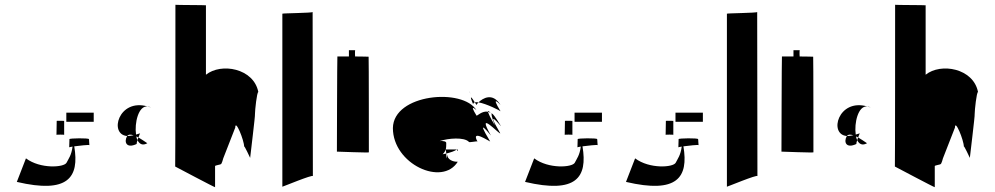

<svg xmlns="http://www.w3.org/2000/svg" viewBox="-20 -789 4140 799"><path d="M50 -32C263 18 311 -50 289 -180C312 -183 348 -187 352 -185C351 -189 351 -211 350 -210C350 -215 269 -214 269 -210L268 -176C268 -176 274 -178 282 -179C277 -142 266 -130 257 -112C247 -92 148 -85 88 -130C88 -130 50 -33 50 -32ZM215 -228C215 -229 247 -229 247 -228V-286C247 -286 216 -287 216 -286ZM256 -282H370V-320H256Z M509.1 -223C495.1 -199 505.1 -169 549.1 -190C548.1 -190 549.1 -197 552.1 -206C550.1 -210 548.1 -216 547.1 -221C550.1 -220 553.1 -219 556.1 -217C559.1 -226 562.1 -233 563.1 -234C557.1 -232 551.1 -231 546.1 -229C539.1 -277 556.1 -350 594.1 -346C473.1 -381 432.1 -229 509.1 -223ZM509.1 -223C515.1 -230 524.1 -230 536.1 -226C525.1 -224 516.1 -223 509.1 -223ZM552.1 -206C560.1 -189 574.1 -182 593.1 -193C581.1 -201 568.1 -210 556.1 -217C555.1 -214 553.1 -209 552.1 -206ZM594.1 -346C599.1 -345 604.1 -343 609.1 -341C604.1 -344 599.1 -346 594.1 -346Z M709 -96C709 -96 875 -8 875 -10V-98C875 -101 899 -104 899 -106C903 -106 909 -130 909 -130L959 -258C959 -296 996 -205 996 -179C996 -186 1021 -132 1021 -132C1021 -136 1043 -312 1041 -314C1041 -330 1049 -406 1055 -406C1036 -505 900 -529 837 -478V-767C837 -768 710 -768 710 -769C710 -769 710 -96 709 -96Z M1155 -12C1155 -11 1282 -64 1282 -56L1281 -739C1281 -735 1155 -734 1155 -732Z M1382 -158C1382 -158 1515 -153 1515 -155C1515 -156 1515 -552 1514 -553C1514 -553 1486 -554 1457 -554C1457 -555 1458 -555 1458 -555C1457 -555 1457 -580 1458 -580H1432V-554H1384C1383 -554 1382 -158 1382 -158Z M1615 -256C1615 -106 1821 -12 1885 -116C1863 -115 1842 -126 1841 -145C1837 -120 1838 -130 1837 -150C1830 -148 1824 -148 1822 -147C1828 -153 1832 -159 1835 -167H1880C1874 -160 1852 -154 1837 -150C1837 -155 1836 -161 1835 -167C1837 -175 1837 -184 1837 -194C1837 -201 1824 -203 1810 -202C1846 -214 1911 -219 1931 -199C1931 -194 1964 -203 1967 -200C1937 -254 2017 -200 2020 -200C1951 -314 2023 -225 2023 -225C1958 -339 2059 -228 2062 -234C1994 -350 2065 -262 2065 -264C2040 -305 2030 -317 2027 -316C2026 -317 2023 -318 2022 -319L2026 -315C2023 -309 2039 -268 2039 -268C2019 -301 2012 -318 2011 -324C2015 -323 2018 -321 2022 -319C2015 -326 2010 -330 2011 -324C1986 -329 1965 -305 1963 -308C1929 -363 1963 -330 1963 -330C1907 -424 1617 -399 1615 -256ZM1880 -167H1882C1882 -168 1881 -170 1881 -170C1881 -169 1881 -168 1880 -167ZM1885 -167C1885 -167 1882 -167 1882 -167C1882 -163 1883 -159 1885 -161ZM1931 -412C1933 -408 1936 -401 1941 -394C1941 -394 1936 -402 1931 -412ZM1949 -355C1949 -359 1952 -362 1956 -363C1931 -403 1940 -376 1949 -355ZM1956 -363C1958 -360 1960 -356 1963 -352C1963 -353 1965 -357 1971 -363C1965 -364 1960 -364 1956 -363ZM1971 -363C2004 -358 2062 -328 2063 -326C2019 -398 2061 -355 2063 -352C2030 -406 1989 -380 1971 -363Z M2165 -32C2378 18 2426 -50 2404 -180C2427 -183 2463 -187 2467 -185C2466 -189 2466 -211 2465 -210C2465 -215 2384 -214 2384 -210L2383 -176C2383 -176 2389 -178 2397 -179C2392 -142 2381 -130 2372 -112C2362 -92 2263 -85 2203 -130C2203 -130 2165 -33 2165 -32ZM2330 -228C2330 -229 2362 -229 2362 -228V-286C2362 -286 2331 -287 2331 -286ZM2371 -282H2485V-320H2371Z M2585 -32C2798 18 2846 -50 2824 -180C2847 -183 2883 -187 2887 -185C2886 -189 2886 -211 2885 -210C2885 -215 2804 -214 2804 -210L2803 -176C2803 -176 2809 -178 2817 -179C2812 -142 2801 -130 2792 -112C2782 -92 2683 -85 2623 -130C2623 -130 2585 -33 2585 -32ZM2750 -228C2750 -229 2782 -229 2782 -228V-286C2782 -286 2751 -287 2751 -286ZM2791 -282H2905V-320H2791Z M3005 -12C3005 -11 3132 -64 3132 -56L3131 -739C3131 -735 3005 -734 3005 -732Z M3232 -158C3232 -158 3365 -153 3365 -155C3365 -156 3365 -552 3364 -553C3364 -553 3336 -554 3307 -554C3307 -555 3308 -555 3308 -555C3307 -555 3307 -580 3308 -580H3282V-554H3234C3233 -554 3232 -158 3232 -158Z M3504.1 -223C3490.1 -199 3500.1 -169 3544.1 -190C3543.1 -190 3544.1 -197 3547.1 -206C3545.1 -210 3543.1 -216 3542.1 -221C3545.1 -220 3548.1 -219 3551.1 -217C3554.1 -226 3557.1 -233 3558.1 -234C3552.1 -232 3546.1 -231 3541.1 -229C3534.1 -277 3551.1 -350 3589.1 -346C3468.1 -381 3427.1 -229 3504.1 -223ZM3504.1 -223C3510.1 -230 3519.1 -230 3531.1 -226C3520.1 -224 3511.1 -223 3504.1 -223ZM3547.1 -206C3555.1 -189 3569.1 -182 3588.1 -193C3576.1 -201 3563.1 -210 3551.1 -217C3550.1 -214 3548.1 -209 3547.1 -206ZM3589.1 -346C3594.1 -345 3599.1 -343 3604.1 -341C3599.1 -344 3594.1 -346 3589.1 -346Z M3704 -96C3704 -96 3870 -8 3870 -10V-98C3870 -101 3894 -104 3894 -106C3898 -106 3904 -130 3904 -130L3954 -258C3954 -296 3991 -205 3991 -179C3991 -186 4016 -132 4016 -132C4016 -136 4038 -312 4036 -314C4036 -330 4044 -406 4050 -406C4031 -505 3895 -529 3832 -478V-767C3832 -768 3705 -768 3705 -769C3705 -769 3705 -96 3704 -96Z"/></svg>

Font: Getaway
Style: Regular
Weight: 400
Version: Version 0.1